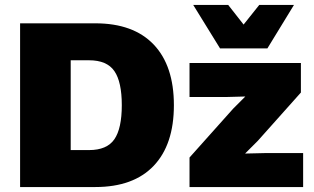

<svg xmlns="http://www.w3.org/2000/svg" viewBox="-20 -754 1266 774"><path d="M1165 -734 1058 -559H867L759 -734H900L962 -655L1025 -734ZM364 -660Q518 -660 599.5 -574.5Q681 -489 681 -330Q681 -171 599.5 -85.5Q518 0 364 0H61V-660ZM339 -149Q411 -149 441 -192.5Q471 -236 471 -330Q471 -424 441 -467.5Q411 -511 339 -511H265V-149ZM744 0V-119L920 -316L969 -365L894 -363H744V-500H1193V-381L1019 -186L968 -135L1053 -137H1202V0Z"/></svg>

Font: Elaine Sans ExtraBold
Style: Regular
Weight: 800
Designer: Wei Huang
Foundry: Wei Huang
Version: Version 2.001;December 24, 2019;FontCreator 12.0.0.2547 64-b